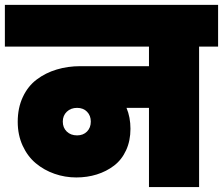

<svg xmlns="http://www.w3.org/2000/svg" viewBox="-31 -760 906 780"><path d="M282.2 -210Q307.1 -210 322.5 -225.6Q337.9 -241.2 337.9 -266.1Q337.9 -290.5 322.5 -306.2Q307.1 -321.8 282.2 -321.8Q256.8 -321.8 240.5 -306.2Q224.1 -290.5 224.1 -266.1Q224.1 -241.2 240.2 -225.6Q256.3 -210 282.2 -210ZM-11.2 -570.8V-740.2H855V-570.8H777.8V0H574.2V-321.8H482.9Q499 -283.7 499 -236.8Q499 -188 481.2 -149.4Q463.4 -110.8 432.4 -87.2Q401.4 -63.5 362.3 -51.3Q323.2 -39.1 278.8 -39.1Q232.9 -39.1 190.4 -54Q147.9 -68.8 114.5 -96.7Q81.1 -124.5 61 -168.2Q41 -211.9 41 -265.1Q41 -321.8 61.8 -366Q82.5 -410.2 118.2 -437Q153.8 -463.9 199 -477.5Q244.1 -491.2 295.9 -491.2H574.2V-570.8Z"/></svg>

Font: SVN-Poppins Black
Style: Regular
Weight: 900
Designer: Ninad Kale (Devanagari), Jonny Pinhorn (Latin)
Foundry: Indian Type Foundry
Version: Version 3.002 2017